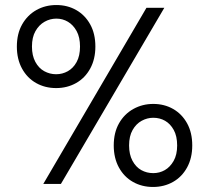

<svg xmlns="http://www.w3.org/2000/svg" viewBox="-20 -731 831 763"><path d="M152 0 562 -700H633L222 0ZM588 12Q544 12 508.5 -8Q473 -28 452.5 -65.5Q432 -103 432 -153Q432 -204 453 -241Q474 -278 510 -298Q546 -318 589 -318Q633 -318 668 -298Q703 -278 723.5 -241Q744 -204 744 -153Q744 -103 723.5 -65.5Q703 -28 667.5 -8Q632 12 588 12ZM589 -43Q614 -43 635 -55Q656 -67 670 -91.5Q684 -116 684 -153Q684 -190 670.5 -214.5Q657 -239 636 -251Q615 -263 589 -263Q565 -263 543 -251Q521 -239 507 -214.5Q493 -190 493 -153Q493 -117 506.5 -92Q520 -67 541.5 -55Q563 -43 589 -43ZM203 -381Q159 -381 123.5 -401Q88 -421 67.5 -458.5Q47 -496 47 -546Q47 -597 68 -634Q89 -671 124.5 -691Q160 -711 204 -711Q248 -711 283 -691Q318 -671 338.5 -634Q359 -597 359 -546Q359 -496 338.5 -458.5Q318 -421 282.5 -401Q247 -381 203 -381ZM203 -436Q228 -436 249.5 -448Q271 -460 284.5 -484.5Q298 -509 298 -546Q298 -583 284.5 -607.5Q271 -632 250 -644.5Q229 -657 204 -657Q179 -657 157 -644.5Q135 -632 121 -607.5Q107 -583 107 -546Q107 -510 120.5 -485Q134 -460 156 -448Q178 -436 203 -436Z"/></svg>

Font: DM Sans 10pt Light
Style: Regular
Weight: 300
Version: Version 4.004;gftools[0.9.30]